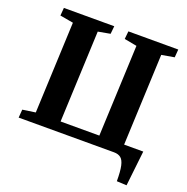

<svg xmlns="http://www.w3.org/2000/svg" viewBox="-150 -850 1120 1150"><g transform="rotate(20 410.5 -275.0)"><path d="M277 -64H524L549 -645L469 -660L474 -710H792L788 -659L707 -645L682 -64H804L779 160L716 157Q716 94 708.5 60Q701 26 684.5 13Q668 0 641 0H33L37 -52L119 -64L144 -645L59 -660L63 -710H384L379 -660L302 -646Z"/></g></svg>

Font: Literata 36pt
Style: Bold Italic
Weight: 700
Italic angle: -2°
Designer: Latin by Veronika Burian and Jose Scaglione. Greek by Irene Vlachou. Cyrillic by Vera Evstafieva
Foundry: TypeTogether
Version: Version 3.002